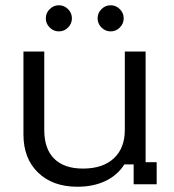

<svg xmlns="http://www.w3.org/2000/svg" viewBox="-20 -694 657 723"><path d="M271.7 9.2Q178.3 9.2 123.3 -44.2Q68.3 -97.5 68.3 -187.5V-500H146.7V-204.2Q146.7 -133.3 184.2 -96.2Q221.7 -59.2 292.5 -59.2Q366.7 -59.2 408.3 -97.5Q450 -135.8 450 -204.2V-500H528.3V-83.3H570V0H483.3V-75H448.3Q422.5 -34.2 377.1 -12.5Q331.7 9.2 271.7 9.2ZM396.7 -575.8Q376.7 -575.8 362.1 -590.4Q347.5 -605 347.5 -625Q347.5 -645 362.1 -659.6Q376.7 -674.2 396.7 -674.2Q416.7 -674.2 431.2 -659.6Q445.8 -645 445.8 -625Q445.8 -605 431.2 -590.4Q416.7 -575.8 396.7 -575.8ZM201.7 -575.8Q181.7 -575.8 167.1 -590.4Q152.5 -605 152.5 -625Q152.5 -645 167.1 -659.6Q181.7 -674.2 201.7 -674.2Q221.7 -674.2 236.3 -659.6Q250.8 -645 250.8 -625Q250.8 -605 236.3 -590.4Q221.7 -575.8 201.7 -575.8Z"/></svg>

Font: Funnel Display Light Light
Style: Regular
Weight: 300
Version: Version 1.000